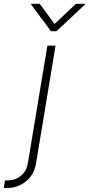

<svg xmlns="http://www.w3.org/2000/svg" viewBox="-134 -773 463 998"><path d="M112.3 -535.6H154.8L53.2 76.7Q43.9 134.3 1.5 169.2Q-41 204.1 -96.2 204.1H-114.3L-107.9 164.6H-92.3Q-54.7 164.6 -25.4 140.9Q3.9 117.2 11.2 72.8ZM72.3 -753.4 149.9 -648.4 260.7 -753.4H308.6L307.6 -749.5L159.7 -610.8H130.9L27.8 -749.5L28.8 -753.4Z"/></svg>

Font: Inter Display Extra Light
Style: Italic
Weight: 200
Italic angle: -9.39999°
Designer: Rasmus Andersson
Foundry: rsms
Version: Version 4.000;git-4fc901f